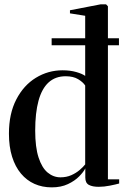

<svg xmlns="http://www.w3.org/2000/svg" viewBox="-20 -838 564 870"><path d="M214.5 11Q171.5 11 136.2 -4.8Q101 -20.5 75 -51.5Q49 -82.5 34.8 -127.8Q20.5 -173 20.5 -232.5Q20.5 -323 53.8 -387.2Q87 -451.5 142.5 -485.5Q198 -519.5 263.5 -519.5Q298 -519.5 325.8 -511.5Q353.5 -503.5 366 -494V-766.5L297 -777.5V-791.5L436.5 -818.5H460.5L469 -809.5V-25.5H520V-6.5Q504 -2 477.8 3.2Q451.5 8.5 427 8.5Q399 8.5 382.8 -0.2Q366.5 -9 366.5 -33.5V-75Q359 -59.5 339 -39Q319 -18.5 287.8 -3.8Q256.5 11 214.5 11ZM254 -34.5Q281 -34.5 303 -44.2Q325 -54 341 -67.8Q357 -81.5 366 -93V-450.5Q356 -466 334 -479.2Q312 -492.5 277.5 -492.5Q231 -492.5 200.2 -464.5Q169.5 -436.5 154.5 -381.5Q139.5 -326.5 139.5 -246Q139.5 -171 154.8 -124.2Q170 -77.5 196 -56Q222 -34.5 254 -34.5ZM214 -664.5H519V-633H214Z"/></svg>

Font: Merriweather 144pt Medium
Style: Regular
Weight: 500
Version: Version 2.100